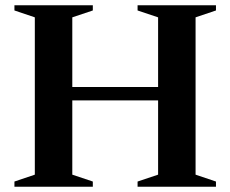

<svg xmlns="http://www.w3.org/2000/svg" viewBox="-20 -705 870 725"><path d="M253 -45.5 330.5 -19.5V0H34.5V-19.5L111.5 -45.5V-639.5L34.5 -665.5V-685H330.5V-665.5L253 -639.5ZM718.5 -45.5 795.5 -19.5V0H499.5V-19.5L577 -45.5V-639.5L499.5 -665.5V-685H795.5V-665.5L718.5 -639.5ZM174 -326V-376.5H655.5V-326Z"/></svg>

Font: Newsreader 36pt SemiBold
Style: Regular
Weight: 600
Designer: Hugues Gentile
Foundry: Production Type
Version: Version 1.003